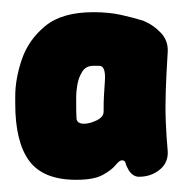

<svg xmlns="http://www.w3.org/2000/svg" viewBox="-20 -726 303 315"><path d="M105 -431Q51 -431 28 -462Q5 -493 5 -556V-568Q5 -597 16 -629Q27 -661 54.5 -683.5Q82 -706 133 -706Q159 -706 179 -701.5Q199 -697 215 -692Q232 -685 244.5 -671.5Q257 -658 255 -638Q253 -606 252 -578Q251 -550 252 -526Q253 -502 255 -480Q257 -460 242.5 -448Q228 -436 208 -436Q198 -436 191 -447Q187 -454 186 -458.5Q185 -463 180 -463Q176 -463 169.5 -455Q163 -447 148.5 -439Q134 -431 105 -431ZM118 -523Q127 -523 138.5 -528.5Q150 -534 150 -543Q150 -560 150.5 -568Q151 -576 152 -592Q154 -618 143 -618Q140 -618 137.5 -618Q135 -618 133 -618Q121 -618 115 -608.5Q109 -599 107 -587.5Q105 -576 105 -568V-556Q105 -541 105.5 -532Q106 -523 118 -523Z"/></svg>

Font: Winky Sans Black
Style: Regular
Weight: 900
Designer: Simon Atzbach
Foundry: typofactur
Version: Version 1.205